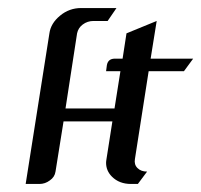

<svg xmlns="http://www.w3.org/2000/svg" viewBox="-20 -458 501 478"><path d="M43.9 0 103 -375Q106.4 -399.9 129.4 -418.9Q152.3 -438 182.1 -438H270L248 -405.8H212.9Q197.8 -405.8 186 -397Q174.8 -388.7 171.9 -375L143.1 -188H265.1L279.8 -280.8H244.1L246.1 -295.9Q249 -312 266.1 -312H285.2L294.9 -375L370.1 -405.8L355 -312H460.9L438 -280.8H350.1L315.9 -62Q313.5 -48.3 322.3 -39.6Q331.1 -30.8 346.2 -30.8L323.2 0H306.2Q276.9 0 258.8 -18.1Q244.1 -32.7 244.1 -52.7Q244.1 -56.2 245.1 -62L259.8 -155.8H138.2L118.2 -30.8Q116.2 -17.1 104 -8.8Q92.3 0 78.1 0Z"/></svg>

Font: Hhenum
Style: Italic
Weight: 400
Designer: T. Christopher White
Version: Version 1.0